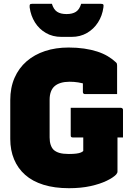

<svg xmlns="http://www.w3.org/2000/svg" viewBox="-20 -970 690 1010"><path d="M352 -403H616Q619 -403 621.5 -401.5Q624 -400 625.5 -398Q627 -396 627 -392V-247H363Q360 -247 358 -247.5Q356 -248 354.5 -249.5Q353 -251 352.5 -253Q352 -255 352 -258Q352 -294 352 -330.5Q352 -367 352 -403ZM341 -720Q385 -720 422.5 -714.5Q460 -709 491 -699Q522 -689 546.5 -674.5Q571 -660 590 -642Q594 -638 595 -634.5Q596 -631 596 -625Q596 -602 596 -576Q596 -550 596 -524.5Q596 -499 596 -475Q554 -475 507.5 -475Q461 -475 427 -475Q422 -475 419 -478Q416 -481 416 -486Q416 -498 416 -510Q416 -522 416 -535Q416 -548 416 -562L444 -524Q413 -533 391.5 -536.5Q370 -540 346 -540Q320 -540 300 -534Q280 -528 267 -516.5Q254 -505 247.5 -487Q241 -469 241 -445V-247Q241 -225 246.5 -208.5Q252 -192 262 -182Q274 -171 293 -165.5Q312 -160 342 -160Q365 -160 381 -162Q397 -164 406 -168Q415 -172 418 -176Q418 -202 418 -227Q418 -252 418 -276.5Q418 -301 418 -326H606L598 -306Q598 -247 598 -188Q598 -129 598 -68Q598 -64 596.5 -60.5Q595 -57 591 -52Q576 -36 541 -19Q506 -2 456 9Q406 20 343 20Q267 20 209 2Q151 -16 112.5 -50Q74 -84 54 -132Q34 -180 34 -239V-443Q34 -509 56.5 -560.5Q79 -612 120 -647.5Q161 -683 217 -701.5Q273 -720 341 -720ZM407 -950Q433 -950 458.5 -950Q484 -950 510 -950Q520 -950 523 -946.5Q526 -943 524 -931Q518 -887 495.5 -852Q473 -817 437.5 -796.5Q402 -776 357 -776H303Q257 -776 221.5 -796.5Q186 -817 164 -852Q142 -887 136 -931Q135 -943 137.5 -946.5Q140 -950 150 -950Q176 -950 201.5 -950Q227 -950 253 -950Q262 -920 280.5 -908Q299 -896 330 -896Q361 -896 379.5 -908Q398 -920 407 -950Z"/></svg>

Font: Recursive Black
Style: Regular
Weight: 900
Version: Version 1.085